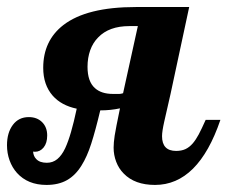

<svg xmlns="http://www.w3.org/2000/svg" viewBox="-58 -520 647 546"><path d="M-9.8 -28.3Q-23.4 -43.5 -30.8 -64Q-38.1 -84.5 -38.1 -106.9Q-38.1 -142.6 -21.5 -164.8Q-4.9 -187 23.9 -187Q47.4 -187 61.8 -172.6Q76.2 -158.2 76.2 -134.8Q76.2 -113.3 66.2 -100.8Q56.2 -88.4 41.5 -88.4Q38.1 -88.4 36.1 -88.9Q37.1 -75.7 44.9 -67.9Q54.7 -57.1 75.2 -57.1Q92.3 -57.1 105 -67.6Q117.7 -78.1 127.4 -98.6Q136.2 -117.7 144 -144.8Q151.9 -171.9 160.2 -210.9Q116.2 -220.2 91.8 -248Q64.9 -278.8 64.9 -327.1Q64.9 -404.3 122.1 -448.7Q188.5 -500 328.1 -500H480L426.8 -252L409.2 -174.8Q402.8 -146.5 402.8 -132.8Q402.8 -90.8 442.9 -90.8Q458 -90.8 469.2 -95.9Q480.5 -101.1 490.2 -112.3Q499 -122.6 507.1 -137.7Q515.1 -152.8 526.9 -179.2H568.8Q505.9 5.9 382.8 5.9Q325.2 5.9 293.9 -26.4Q279.8 -40.5 272.5 -59.8Q265.1 -79.1 265.1 -100.1Q265.1 -114.3 268.1 -134.3Q271 -153.3 283.2 -211.9Q256.3 -206.1 227.1 -206.1Q213.4 -148.4 201.4 -111.3Q189.5 -74.2 173.8 -49.3Q156.7 -21.5 132.6 -7.8Q108.4 5.9 74.2 5.9Q21 5.9 -9.8 -28.3ZM279.3 -252.9H281.7Q285.2 -252.9 292 -254.9L334 -445.8H310.1Q252 -445.8 221.2 -413.6Q206.1 -398.4 198.5 -377Q190.9 -355.5 190.9 -330.1Q190.9 -288.1 211.9 -269.5Q230 -252.9 263.2 -252.9Z"/></svg>

Font: Pattaya
Style: Regular
Weight: 400
Designer: Pablo Impallari / Thai characters Designed by Thanarat Vachiruckul and Suppakit Chalermlarp
Foundry: Pablo Impallari
Version: Version 2.000